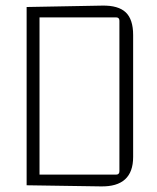

<svg xmlns="http://www.w3.org/2000/svg" viewBox="-20 -660 560 685"><path d="M75 1V-635L345 -640Q402 -641 428.5 -616Q455 -591 455 -535V-100Q455 7 340 5ZM394 -598H121V-37H394Q406 -37 406 -49V-586Q406 -598 394 -598Z"/></svg>

Font: Gemunu Libre ExtraLight
Style: Regular
Weight: 200
Designer: Puspanada Ekanayake, Sola Matas, Pathum Egodawatta, Kosala Senevirathne
Foundry: mooniak
Version: Version 1.100